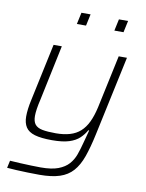

<svg xmlns="http://www.w3.org/2000/svg" viewBox="-98 -779 802 1054"><g transform="rotate(10 303.0 -252.0)"><path d="M196 206Q165 206 131 205Q97 204 67 202.5Q37 201 15 199L24 158Q52 160 83 161.5Q114 163 144 164Q174 165 196 165Q257 165 293.5 151Q330 137 351 113.5Q372 90 383 59.5Q394 29 403 -6Q408 -24 413 -43Q418 -62 423 -81H418Q405 -57 383.5 -36.5Q362 -16 326 -4.5Q290 7 231 7Q170 7 134.5 -3.5Q99 -14 84 -37.5Q69 -61 69 -97Q69 -117 72 -140.5Q75 -164 81 -191L149 -510H195L130 -201Q123 -172 119.5 -148.5Q116 -125 116 -108Q116 -77 129 -61Q142 -45 170 -39.5Q198 -34 245 -34Q289 -34 323 -44Q357 -54 381 -75.5Q405 -97 421.5 -131.5Q438 -166 449 -215L512 -510H558L463 -66Q447 9 428.5 61Q410 113 381.5 145Q353 177 308.5 191.5Q264 206 196 206ZM464 -645 478 -710H529L515 -645ZM255 -645 269 -710H320L306 -645Z"/></g></svg>

Font: Saira Thin ExtraLight
Style: Italic
Weight: 250
Italic angle: -12°
Version: Version 1.101